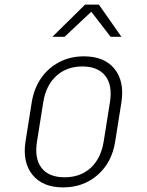

<svg xmlns="http://www.w3.org/2000/svg" viewBox="-20 -805 640 835"><path d="M254 10Q166 10 121.5 -44.5Q77 -99 91 -190L118 -360Q128 -421 159 -465.5Q190 -510 238 -535Q286 -560 345 -560Q434 -560 478 -505.5Q522 -451 508 -360L481 -190Q467 -99 405 -44.5Q343 10 254 10ZM261 -34Q330 -34 374.5 -75Q419 -116 431 -190L458 -360Q470 -434 438 -475Q406 -516 338 -516Q270 -516 225 -475Q180 -434 168 -360L141 -190Q129 -116 160.5 -75Q192 -34 261 -34ZM208 -645 350 -785H410L508 -645H461L377 -754L261 -645Z"/></svg>

Font: NKDuy Mono Thin
Style: Italic
Weight: 100
Italic angle: -9°
Monospace: yes
Designer: NKDuy
Foundry: NKDuy
Version: Version 2.251; ttfautohint (v1.8.4.7-5d5b)